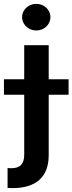

<svg xmlns="http://www.w3.org/2000/svg" viewBox="-64 -761 370 980"><path d="M184.6 -530.3V-356.4H286.1V-277.3H184.6V30.3Q184.6 114.7 137 157Q89.4 199.2 0 199.2Q-15.6 199.2 -25.4 198.2V96.7Q-18.6 97.7 -6.8 97.7Q28.3 97.7 43.9 80.6Q59.6 63.5 59.6 29.3V-277.3H-43.9V-356.4H59.6V-530.3ZM48.8 -673.8Q48.8 -691.9 58.6 -707.5Q68.4 -723.1 85.2 -732.2Q102.1 -741.2 121.1 -741.2Q140.6 -741.2 157.2 -732.2Q173.8 -723.1 183.6 -707.5Q193.4 -691.9 193.4 -673.8Q193.4 -655.3 183.6 -639.4Q173.8 -623.5 157.2 -614.5Q140.6 -605.5 121.1 -605.5Q102.1 -605.5 85.2 -614.5Q68.4 -623.5 58.6 -639.4Q48.8 -655.3 48.8 -673.8Z"/></svg>

Font: Pretendard SemiBold
Style: Regular
Weight: 600
Designer: Base glyphs from Inter by Rasmus Andersson; Hangeul glyphs from Noto Sans CJK(Source Han Sans) by Jang Soo-young and Kan
Foundry: Kil Hyung-jin
Version: Version 1.309